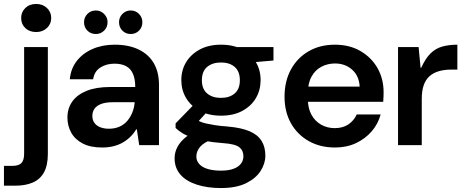

<svg xmlns="http://www.w3.org/2000/svg" viewBox="-61 -734 2343 971"><path d="M-41 205V105H-1Q33 105 47 91Q61 77 61 43V-496H181V44Q181 102 161.5 137.5Q142 173 105 189Q68 205 17 205ZM122 -572Q88 -572 67 -592Q46 -612 46 -643Q46 -673 67 -693.5Q88 -714 122 -714Q155 -714 176.5 -693.5Q198 -673 198 -643Q198 -613 176.5 -592.5Q155 -572 122 -572Z M456 12Q396 12 357 -8.5Q318 -29 299 -63.5Q280 -98 280 -139Q280 -186 304.5 -220.5Q329 -255 377 -274.5Q425 -294 496 -294H623Q623 -334 611.5 -360.5Q600 -387 576.5 -399.5Q553 -412 518 -412Q477 -412 446.5 -392.5Q416 -373 410 -333H292Q297 -387 327.5 -426Q358 -465 407.5 -486.5Q457 -508 519 -508Q590 -508 640.5 -483.5Q691 -459 717 -414Q743 -369 743 -305V0H643L631 -80H628Q614 -57 596 -40Q578 -23 557 -11.5Q536 0 510.5 6Q485 12 456 12ZM490 -83Q520 -83 543.5 -93.5Q567 -104 583 -123Q599 -142 608.5 -166Q618 -190 620 -216V-217H509Q473 -217 450 -208Q427 -199 416.5 -183.5Q406 -168 406 -148Q406 -127 416.5 -112.5Q427 -98 446 -90.5Q465 -83 490 -83ZM424 -562Q398 -562 381 -579Q364 -596 364 -622Q364 -646 381 -663.5Q398 -681 424 -681Q448 -681 465.5 -663.5Q483 -646 483 -622Q483 -596 465.5 -579Q448 -562 424 -562ZM600 -562Q575 -562 558 -579Q541 -596 541 -622Q541 -646 558 -663.5Q575 -681 600 -681Q625 -681 642 -663.5Q659 -646 659 -622Q659 -596 642 -579Q625 -562 600 -562Z M1056 217Q987 217 933.5 199.5Q880 182 851 148.5Q822 115 822 66Q822 35 837.5 7Q853 -21 884.5 -45Q916 -69 965 -88L1016 -31Q970 -14 951 8.5Q932 31 932 58Q932 80 947.5 96.5Q963 113 991 121Q1019 129 1056 129Q1094 129 1119 120Q1144 111 1157 94.5Q1170 78 1170 56Q1170 27 1149 10.5Q1128 -6 1069 -10Q1015 -14 976 -21.5Q937 -29 908.5 -39Q880 -49 860 -61.5Q840 -74 827 -87V-110L931 -217L1005 -189L902 -76L931 -129Q941 -124 951.5 -119Q962 -114 979 -110Q996 -106 1023 -101.5Q1050 -97 1092 -94Q1159 -88 1200.5 -70.5Q1242 -53 1261.5 -22Q1281 9 1281 53Q1281 93 1257 130.5Q1233 168 1183.5 192.5Q1134 217 1056 217ZM1057 -149Q994 -149 949 -173.5Q904 -198 880 -238.5Q856 -279 856 -329Q856 -379 880 -419Q904 -459 949 -483.5Q994 -508 1057 -508Q1120 -508 1165 -483.5Q1210 -459 1233.5 -419Q1257 -379 1257 -329Q1257 -279 1233.5 -238.5Q1210 -198 1165 -173.5Q1120 -149 1057 -149ZM1056 -239Q1100 -239 1126 -261.5Q1152 -284 1152 -328Q1152 -373 1126 -395.5Q1100 -418 1057 -418Q1013 -418 986.5 -395.5Q960 -373 960 -328Q960 -284 986.5 -261.5Q1013 -239 1056 -239ZM1137 -412 1115 -496H1322V-428Z M1633 12Q1558 12 1500.5 -20.5Q1443 -53 1410.5 -110.5Q1378 -168 1378 -245Q1378 -323 1410 -382Q1442 -441 1499.5 -474.5Q1557 -508 1633 -508Q1707 -508 1762.5 -475.5Q1818 -443 1848.5 -389Q1879 -335 1879 -267Q1879 -257 1878.5 -245Q1878 -233 1877 -219H1465V-296H1758Q1755 -350 1720 -381.5Q1685 -413 1633 -413Q1596 -413 1564.5 -396.5Q1533 -380 1514.5 -346.5Q1496 -313 1496 -262V-233Q1496 -187 1514 -154Q1532 -121 1563 -103.5Q1594 -86 1632 -86Q1673 -86 1701 -105Q1729 -124 1743 -155H1864Q1851 -107 1818.5 -69.5Q1786 -32 1739 -10Q1692 12 1633 12Z M1952 0V-496H2056L2066 -391H2069Q2091 -439 2116.5 -464Q2142 -489 2175.5 -498.5Q2209 -508 2252 -508V-382H2220Q2185 -382 2157 -373.5Q2129 -365 2110 -347.5Q2091 -330 2081.5 -302Q2072 -274 2072 -234V0Z"/></svg>

Font: DM Sans 36pt SemiBold
Style: Regular
Weight: 600
Designer: Colophon Foundry, Jonny Pinhorn
Foundry: Colophon Foundry
Version: Version 4.004;gftools[0.9.30]